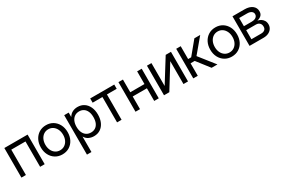

<svg xmlns="http://www.w3.org/2000/svg" viewBox="100 -1683 4466 3030"><g transform="rotate(-30 2332.5 -168.0)"><path d="M47.9 0V-539.1H471.7V0H388.7V-461.9H129.9V0Z M794.9 7.8Q723.6 7.8 668.5 -26.1Q613.3 -60.1 582 -119.9Q550.8 -179.7 550.8 -256.8Q550.8 -335 582 -395Q613.3 -455.1 668.5 -489.3Q723.6 -523.4 794.9 -523.4Q866.7 -523.4 921.6 -489.3Q976.6 -455.1 1007.8 -395Q1039.1 -335 1039.1 -256.8Q1039.1 -179.7 1008.1 -119.9Q977.1 -60.1 921.9 -26.1Q866.7 7.8 794.9 7.8ZM794.9 -67.4Q841.8 -67.4 878.2 -91.6Q914.6 -115.7 935.3 -158.4Q956.1 -201.2 956.1 -256.8Q956.1 -313.5 935.3 -356.7Q914.6 -399.9 878.4 -424.6Q842.3 -449.2 794.9 -449.2Q747.6 -449.2 711.2 -424.6Q674.8 -399.9 654.3 -356.7Q633.8 -313.5 633.8 -256.8Q634.3 -201.2 654.8 -158.4Q675.3 -115.7 711.7 -91.6Q748 -67.4 794.9 -67.4Z M1125 203.1V-515.6H1207V-437.5H1209Q1236.8 -482.4 1278.3 -502.9Q1319.8 -523.4 1370.1 -523.4Q1437.5 -523.4 1487.3 -490Q1537.1 -456.5 1564.5 -397Q1591.8 -337.4 1591.8 -257.8Q1591.8 -178.2 1564.5 -118.4Q1537.1 -58.6 1487.3 -25.4Q1437.5 7.8 1370.1 7.8Q1319.8 7.8 1276.9 -12.7Q1233.9 -33.2 1209 -76.2H1207V203.1ZM1201.2 -257.8Q1201.2 -199.7 1220.2 -156.5Q1239.3 -113.3 1274.4 -89.8Q1309.6 -66.4 1357.4 -66.4Q1402.3 -66.4 1436.5 -87.9Q1470.7 -109.4 1490.2 -152.1Q1509.8 -194.8 1509.8 -257.8Q1509.8 -321.3 1490.2 -364Q1470.7 -406.7 1436.5 -428.5Q1402.3 -450.2 1357.4 -450.2Q1309.6 -450.2 1274.4 -426.5Q1239.3 -402.8 1220.2 -359.6Q1201.2 -316.4 1201.2 -257.8Z M1612.3 -461.9V-539.1H2050.8V-461.9H1873V0H1791V-461.9Z M2487.3 -307.6V-230.5H2189.5V-307.6ZM2209 -539.1V0H2127V-539.1ZM2550.8 -539.1V0H2467.8V-539.1Z M2728.5 -122.1 2988.3 -539.1H3084V0H3001V-417L2743.2 0H2646.5V-539.1H2728.5Z M3179.7 0V-539.1H3261.7V-304.7H3317.4L3510.7 -539.1H3617.2L3399.4 -279.3L3620.1 0H3513.7L3336.9 -227.5H3261.7V0Z M3881.8 7.8Q3810.5 7.8 3755.4 -26.1Q3700.2 -60.1 3668.9 -119.9Q3637.7 -179.7 3637.7 -256.8Q3637.7 -335 3668.9 -395Q3700.2 -455.1 3755.4 -489.3Q3810.5 -523.4 3881.8 -523.4Q3953.6 -523.4 4008.5 -489.3Q4063.5 -455.1 4094.7 -395Q4126 -335 4126 -256.8Q4126 -179.7 4095 -119.9Q4064 -60.1 4008.8 -26.1Q3953.6 7.8 3881.8 7.8ZM3881.8 -67.4Q3928.7 -67.4 3965.1 -91.6Q4001.5 -115.7 4022.2 -158.4Q4043 -201.2 4043 -256.8Q4043 -313.5 4022.2 -356.7Q4001.5 -399.9 3965.3 -424.6Q3929.2 -449.2 3881.8 -449.2Q3834.5 -449.2 3798.1 -424.6Q3761.7 -399.9 3741.2 -356.7Q3720.7 -313.5 3720.7 -256.8Q3721.2 -201.2 3741.7 -158.4Q3762.2 -115.7 3798.6 -91.6Q3835 -67.4 3881.8 -67.4Z M4205.1 0V-539.1H4424.8Q4512.2 -539.1 4563.5 -499.8Q4614.7 -460.4 4614.3 -395.5Q4614.7 -346.7 4585.4 -319.8Q4556.2 -293 4510.7 -283.2Q4540.5 -279.3 4568.8 -262.5Q4597.2 -245.6 4616 -216.3Q4634.8 -187 4634.8 -144.5Q4634.8 -103.5 4613.5 -70.8Q4592.3 -38.1 4553 -19Q4513.7 0 4459 0ZM4283.2 -76.2H4459Q4501.5 -75.7 4525.9 -95.9Q4550.3 -116.2 4549.8 -151.4Q4550.3 -193.4 4525.9 -217.5Q4501.5 -241.7 4459 -241.2H4283.2ZM4283.2 -313.5H4424.8Q4458 -313.5 4481.9 -322.5Q4505.9 -331.5 4519 -349.1Q4532.2 -366.7 4532.2 -390.6Q4531.7 -424.3 4503.2 -443.8Q4474.6 -463.4 4424.8 -462.9H4283.2Z"/></g></svg>

Font: Inter Display V
Style: Regular
Weight: 400
Designer: Rasmus Andersson
Foundry: rsms
Version: Version 3.015;git-src